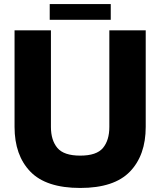

<svg xmlns="http://www.w3.org/2000/svg" viewBox="-20 -913 794 950"><path d="M52 -285V-763H232V-285Q232 -219 264 -181Q296 -143 377 -143Q458 -143 489.5 -181Q521 -219 521 -285V-763H701V-285Q701 -145 623 -64Q545 17 377 17Q208 17 130 -64Q52 -145 52 -285ZM528 -815H226V-893H528Z"/></svg>

Font: Open Sauce One Black
Style: Regular
Weight: 900
Designer: Alfredo Marco Pradil
Foundry: Creative Sauce Fz LLC
Version: Version 1.477